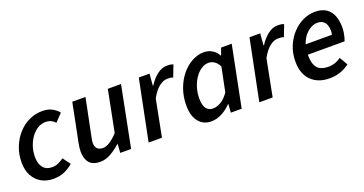

<svg xmlns="http://www.w3.org/2000/svg" viewBox="-32 -977 2774 1462"><g transform="rotate(-20 1355.0 -245.5)"><path d="M220 12Q166 12 124 -11.5Q82 -35 57.5 -79.5Q33 -124 33 -188Q33 -254 55.5 -311Q78 -368 116.5 -411.5Q155 -455 206 -479Q257 -503 314 -503Q361 -503 393.5 -485Q426 -467 444 -443L386 -382Q370 -399 352 -407.5Q334 -416 308 -416Q275 -416 245.5 -398Q216 -380 193 -349Q170 -318 156.5 -277.5Q143 -237 143 -192Q143 -137 168 -106Q193 -75 242 -75Q269 -75 293.5 -86.5Q318 -98 336 -112L381 -51Q353 -25 313 -6.5Q273 12 220 12Z M600 12Q539 12 511.5 -21Q484 -54 484 -112Q484 -129 486 -145.5Q488 -162 492 -181L554 -491H661L601 -195Q598 -178 595.5 -166Q593 -154 593 -143Q593 -112 608.5 -96Q624 -80 655 -80Q680 -80 709.5 -98.5Q739 -117 776 -156L842 -491H949L852 0H764L769 -70H765Q729 -37 686.5 -12.5Q644 12 600 12Z M994 0 1093 -491H1180L1172 -396H1176Q1205 -442 1243.5 -472.5Q1282 -503 1326 -503Q1342 -503 1354.5 -501Q1367 -499 1375 -494L1339 -401Q1330 -406 1318 -407Q1306 -408 1293 -408Q1259 -408 1224.5 -380.5Q1190 -353 1160 -297L1102 0Z M1500 12Q1436 12 1398 -34.5Q1360 -81 1360 -167Q1360 -238 1382 -299Q1404 -360 1441 -405.5Q1478 -451 1525.5 -477Q1573 -503 1624 -503Q1660 -503 1690.5 -484.5Q1721 -466 1737 -434H1739L1760 -491H1846L1748 0H1660L1665 -68H1662Q1628 -32 1585 -10Q1542 12 1500 12ZM1544 -76Q1576 -76 1609.5 -95.5Q1643 -115 1673 -159L1713 -355Q1697 -387 1675 -401Q1653 -415 1630 -415Q1599 -415 1570.5 -396.5Q1542 -378 1519.5 -345.5Q1497 -313 1484 -271Q1471 -229 1471 -182Q1471 -128 1490.5 -102Q1510 -76 1544 -76Z M1891 0 1990 -491H2077L2069 -396H2073Q2102 -442 2140.5 -472.5Q2179 -503 2223 -503Q2239 -503 2251.5 -501Q2264 -499 2272 -494L2236 -401Q2227 -406 2215 -407Q2203 -408 2190 -408Q2156 -408 2121.5 -380.5Q2087 -353 2057 -297L1999 0Z M2458 12Q2365 12 2310 -42.5Q2255 -97 2255 -196Q2255 -265 2278.5 -321Q2302 -377 2340.5 -418Q2379 -459 2426.5 -481Q2474 -503 2522 -503Q2580 -503 2614.5 -479Q2649 -455 2664.5 -414Q2680 -373 2680 -322Q2680 -300 2677 -280.5Q2674 -261 2669.5 -244Q2665 -227 2660 -214H2333L2342 -294H2586Q2589 -305 2589.5 -311.5Q2590 -318 2590 -328Q2590 -352 2582.5 -372.5Q2575 -393 2557.5 -405.5Q2540 -418 2510 -418Q2488 -418 2462 -405Q2436 -392 2413.5 -366.5Q2391 -341 2376.5 -302.5Q2362 -264 2362 -214Q2362 -158 2376.5 -127.5Q2391 -97 2417.5 -85.5Q2444 -74 2480 -74Q2509 -74 2535 -83.5Q2561 -93 2582 -108L2620 -42Q2590 -18 2549 -3Q2508 12 2458 12Z"/></g></svg>

Font: Source Sans 3 SemiBold
Style: Italic
Weight: 600
Italic angle: -11°
Designer: Paul D. Hunt
Foundry: Adobe
Version: Version 3.046;hotconv 1.0.118;makeotfexe 2.5.65603